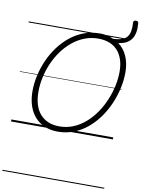

<svg xmlns="http://www.w3.org/2000/svg" viewBox="-162 -1301 1397 1901"><g transform="rotate(10 536.5 -351.0)"><path d="M472 19Q400 19 342 -5Q284 -29 242.5 -74.5Q201 -120 179 -185.5Q157 -251 157 -334Q157 -410 174.5 -489.5Q192 -569 225.5 -645Q259 -721 307.5 -787Q356 -853 418 -903.5Q480 -954 555.5 -982.5Q631 -1011 717 -1011Q756 -1011 790 -1003.5Q824 -996 853 -981Q903 -983 936.5 -994Q970 -1005 990 -1027.5Q1010 -1050 1016.5 -1086Q1023 -1122 1020 -1176Q1019 -1186 1026.5 -1191.5Q1034 -1197 1044 -1197.5Q1054 -1198 1062 -1193.5Q1070 -1189 1071 -1179Q1076 -1130 1069.5 -1090Q1063 -1050 1044 -1020.5Q1025 -991 992.5 -973Q960 -955 911 -949Q968 -907 999.5 -837Q1031 -767 1031 -674Q1031 -598 1013.5 -517Q996 -436 962.5 -358Q929 -280 880.5 -212Q832 -144 770 -92Q708 -40 633 -10.5Q558 19 472 19ZM479 -35Q554 -35 619.5 -62.5Q685 -90 740 -138Q795 -186 838 -248.5Q881 -311 911 -382Q941 -453 957 -527Q973 -601 973 -670Q973 -740 955 -793.5Q937 -847 903.5 -883.5Q870 -920 821 -939Q772 -958 710 -958Q636 -958 570.5 -932Q505 -906 449.5 -860Q394 -814 350.5 -753.5Q307 -693 277 -623.5Q247 -554 231.5 -481Q216 -408 216 -338Q216 -265 233.5 -208.5Q251 -152 285 -113.5Q319 -75 367.5 -55Q416 -35 479 -35ZM0 486H1024V496H0ZM0 -20H1024V0H0ZM0 -505H1024V-500H0ZM0 -1006H1024V-996H0Z"/></g></svg>

Font: Playwrite CA Guides
Style: Regular
Weight: 400
Designer: Veronika Burian, José Scaglione
Foundry: TypeTogether
Version: Version 1.003